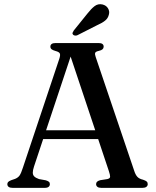

<svg xmlns="http://www.w3.org/2000/svg" viewBox="-20 -908 754 928"><path d="M173 -278.5H471.5L474.5 -236H168ZM221 -18Q221 -10 215 -5Q209 0 196 0H41Q28 0 21.8 -4.8Q15.5 -9.5 15.5 -18Q15.5 -24 19.2 -28.2Q23 -32.5 34 -37L53 -43.5Q67.5 -49.5 74.8 -60Q82 -70.5 91 -98.5L266.5 -623.5Q272.5 -641.5 269.2 -649.2Q266 -657 248.5 -661.5Q234.5 -665.5 229 -670.2Q223.5 -675 223.5 -682.5Q223.5 -691 229.8 -695.5Q236 -700 249 -700H456Q469 -700 475 -695.5Q481 -691 481 -682.5Q481 -675 475.8 -670Q470.5 -665 457.5 -662Q443 -659 440.2 -652.8Q437.5 -646.5 442.5 -632.5L628 -84.5Q634.5 -63.5 643.8 -53.5Q653 -43.5 671 -39.5Q684.5 -35 689.2 -30.5Q694 -26 694 -18Q694 -10 687.5 -5Q681 0 668.5 0H469.5Q457 0 450.8 -5Q444.5 -10 444.5 -18Q444.5 -25 449 -29.5Q453.5 -34 464 -37L499 -42.5Q512 -45.5 512.2 -53.8Q512.5 -62 506.5 -80L315 -653.5L330 -660.5L144.5 -103.5Q138.5 -85.5 138.5 -73.8Q138.5 -62 145.8 -55Q153 -48 168.5 -42.5L201.5 -36.5Q211.5 -33.5 216.2 -29.5Q221 -25.5 221 -18ZM403 -843Q421 -866 437.5 -878.5Q454 -891 475 -886.5Q493.5 -882 502 -867.8Q510.5 -853.5 506.5 -838.5Q502.5 -820 488.2 -808.5Q474 -797 451 -787L354.5 -738Q349.5 -735.5 343.2 -736Q337 -736.5 333 -740.5Q329 -745 331 -750.2Q333 -755.5 336.5 -760.5Z"/></svg>

Font: Fraunces 12pt
Style: Regular
Weight: 400
Version: Version 1.000;[b76b70a41]